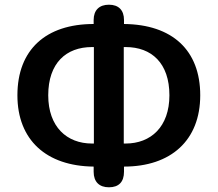

<svg xmlns="http://www.w3.org/2000/svg" viewBox="-20 -763 925 816"><path d="M443 33C485 33 507 10 507 -33V-55C706 -55 831 -166 831 -358C831 -550 712 -659 507 -661V-678C507 -720 484 -743 443 -743C402 -743 378 -720 378 -678V-661C175 -661 54 -552 54 -358C54 -168 177 -57 378 -55V-33C378 10 402 33 443 33ZM514 -563C624 -563 700 -495 700 -358C700 -224 621 -153 514 -153H506V-563ZM371 -153C264 -153 185 -224 185 -358C185 -495 261 -563 371 -563H379V-153Z"/></svg>

Font: Nunito
Style: Bold
Weight: 700
Designer: Vernon Adams
Foundry: Vernon Adams
Version: Version 3.602